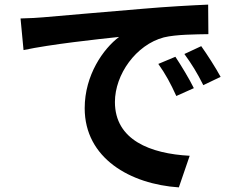

<svg xmlns="http://www.w3.org/2000/svg" viewBox="-20 -766 1040 832"><path d="M69 -686 82 -549C198 -574 402 -596 496 -606C428 -555 347 -441 347 -297C347 -80 545 32 755 46L802 -91C632 -100 478 -159 478 -324C478 -443 569 -572 690 -604C743 -617 829 -617 883 -618L882 -746C811 -743 702 -737 599 -728C416 -713 251 -698 167 -691C148 -689 109 -687 69 -686ZM740 -520 666 -489C698 -444 719 -405 744 -350L820 -384C801 -423 764 -484 740 -520ZM852 -566 779 -532C811 -488 834 -451 861 -397L936 -433C915 -472 877 -531 852 -566Z"/></svg>

Font: Noto Sans Mono CJK TC
Style: Bold
Weight: 700
Designer: Ryoko NISHIZUKA 西塚涼子 (kana, bopomofo & ideographs); Paul D. Hunt (Latin, Greek & Cyrillic); Sandoll Communications 산돌커뮤니
Foundry: Adobe
Version: Version 2.004;hotconv 1.0.118;makeotfexe 2.5.65603